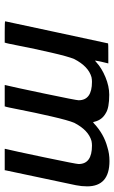

<svg xmlns="http://www.w3.org/2000/svg" viewBox="149 -644 495 834"><g transform="rotate(90 397.0 -227.5)"><path d="M416 -321Q416 -379 336 -379Q326 -379 316 -377Q269 -364 237 -302Q226 -276 209 -202Q192 -128 180 -66Q168 -4 166 -2V0H119Q73 0 73 -2L121 -226L169 -449Q169 -450 213 -450H256L249 -421Q248 -417 247 -412Q246 -407 245.5 -404Q245 -401 244.5 -397.5Q244 -394 244 -393.5Q244 -393 244 -392Q247 -395 251 -398Q276 -421 315.5 -437.5Q355 -454 392 -454Q449 -454 472 -439Q501 -423 509 -391Q509 -390 510 -387Q510 -385 511 -384Q511 -383 517 -388Q563 -431 620 -446Q648 -455 680 -455Q790 -455 790 -358Q790 -334 785 -309Q784 -304 752.5 -155.5Q721 -7 720 -2V0H627V-2Q635 -34 664 -172.5Q693 -311 693 -321Q693 -379 613 -379Q603 -379 593 -377Q546 -364 514 -302Q503 -276 486 -202Q469 -128 457 -66Q445 -4 443 -2V0H350V-2Q358 -34 387 -172.5Q416 -311 416 -321Z"/></g></svg>

Font: MathJax_SansSerif
Style: Italic
Weight: 400
Version: Version 1.1